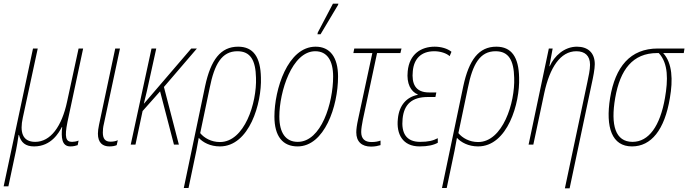

<svg xmlns="http://www.w3.org/2000/svg" viewBox="-54 -793 3774 1053"><path d="M-34 229H-8L34 31C39 6 43 -19 48 -53H50C61 -11 86 10 133 10C228 10 270 -67 285 -96H287C281 -40 284 10 332 10C350 10 363 6 372 3L377 -22C365 -17 351 -15 341 -15C307 -15 299 -40 316 -124L402 -527H377L314 -236C285 -99 223 -15 139 -15C68 -15 54 -70 71 -147L153 -527H127Z M546 10C564 10 577 7 586 3L592 -24C580 -18 565 -16 552 -16C523 -16 510 -32 510 -66C510 -79 511 -95 516 -115L604 -527H578L489 -108C485 -89 483 -73 483 -60C483 -9 510 10 546 10Z M663 0H689L728 -184L824 -292L900 0H927L845 -316L1026 -527H995L736 -225H735C746 -266 757 -318 768 -368L803 -527H777Z M1071 -321 954 238H980L1023 33C1028 9 1032 -13 1036 -37C1059 -12 1099 10 1152 10C1314 10 1382 -228 1377 -367C1375 -479 1336 -537 1252 -537C1156 -537 1102 -465 1071 -321ZM1152 -14C1105 -14 1066 -36 1044 -63L1096 -311C1122 -441 1162 -512 1248 -512C1320 -512 1348 -462 1350 -366C1355 -229 1287 -14 1152 -14Z M1687 -605H1704L1800 -766L1802 -773H1772L1689 -615ZM1578 10C1725 10 1800 -209 1800 -373C1800 -480 1755 -537 1677 -537C1523 -537 1451 -301 1451 -154C1451 -45 1497 10 1578 10ZM1579 -15C1513 -15 1478 -64 1478 -154C1478 -289 1547 -512 1675 -512C1740 -512 1773 -461 1773 -373C1773 -228 1708 -15 1579 -15Z M1981 11C2003 11 2019 7 2033 3V-22C2019 -17 2004 -14 1983 -14C1947 -14 1927 -32 1927 -69C1927 -89 1931 -108 1936 -136L2014 -502H2142L2148 -527H1889L1884 -502H1988L1910 -139C1903 -107 1900 -84 1900 -67C1900 -16 1930 11 1981 11Z M2247 10C2292 10 2323 3 2347 -10V-35C2320 -21 2294 -15 2250 -15C2173 -15 2146 -64 2154 -142C2162 -222 2206 -261 2293 -261H2334L2339 -286H2299C2223 -286 2203 -335 2210 -403C2216 -470 2255 -512 2328 -512C2361 -512 2395 -501 2412 -485L2422 -509C2400 -527 2365 -537 2330 -537C2256 -537 2191 -497 2182 -402C2175 -334 2199 -291 2237 -275V-273C2177 -261 2135 -217 2128 -141C2119 -58 2154 10 2247 10Z M2487 -321 2370 238H2396L2439 33C2444 9 2448 -13 2452 -37C2475 -12 2515 10 2568 10C2730 10 2798 -228 2793 -367C2791 -479 2752 -537 2668 -537C2572 -537 2518 -465 2487 -321ZM2568 -14C2521 -14 2482 -36 2460 -63L2512 -311C2538 -441 2578 -512 2664 -512C2736 -512 2764 -462 2766 -366C2771 -229 2703 -14 2568 -14Z M3167 -341 3044 240H3070L3191 -333C3199 -369 3208 -414 3208 -441C3208 -504 3170 -537 3110 -537C3041 -537 2986 -486 2961 -430H2959L2977 -527H2956L2845 0H2871L2931 -283C2961 -422 3019 -512 3107 -512C3153 -512 3182 -488 3182 -438C3182 -409 3174 -375 3167 -341Z M3412 10C3517 10 3591 -80 3620 -256C3637 -354 3634 -447 3583 -502H3696L3700 -527H3554C3402 -527 3320 -426 3292 -256C3266 -94 3302 10 3412 10ZM3415 -15C3321 -15 3294 -106 3320 -256C3347 -411 3416 -502 3550 -502H3559C3612 -445 3610 -354 3593 -256C3566 -101 3504 -15 3415 -15Z"/></svg>

Font: Noto Sans Condensed Thin
Style: Italic
Weight: 100
Width: 3
Italic angle: -12°
Designer: Monotype Design Team
Foundry: Monotype Imaging Inc.
Version: Version 2.013